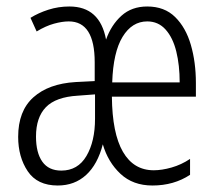

<svg xmlns="http://www.w3.org/2000/svg" viewBox="-20 -562 668 592"><path d="M434 -542Q487 -542 520 -509.5Q553 -477 568.5 -423.5Q584 -370 584 -306V-264H325Q326 -151 359 -94Q392 -37 454 -37Q479 -37 509 -45.5Q539 -54 566 -72V-23Q516 10 450 10Q390 10 351.5 -26Q313 -62 297 -117Q281 -55 245.5 -22.5Q210 10 158 10Q95 10 65.5 -34Q36 -78 36 -140Q36 -220 83 -262Q130 -304 213 -309L272 -312V-370Q272 -496 192 -496Q172 -496 146.5 -489Q121 -482 93 -465L74 -507Q98 -522 129 -532Q160 -542 194 -542Q288 -542 307 -440Q323 -485 354.5 -513.5Q386 -542 434 -542ZM434 -496Q387 -496 358 -448.5Q329 -401 326 -308H534Q534 -361 523.5 -403.5Q513 -446 490.5 -471Q468 -496 434 -496ZM220 -267Q152 -263 121.5 -231.5Q91 -200 91 -141Q91 -91 110.5 -63.5Q130 -36 169 -36Q220 -36 246.5 -81Q273 -126 273 -196V-271Z"/></svg>

Font: Noto Sans Gurmukhi ExtraCondensed Light
Style: Regular
Weight: 300
Width: 2
Designer: Jelle Bosma - Monotype Design Team
Foundry: Monotype Imaging Inc.
Version: Version 2.004; ttfautohint (v1.8.4.7-5d5b)